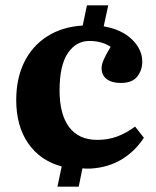

<svg xmlns="http://www.w3.org/2000/svg" viewBox="-20 -668 588 722"><path d="M196 34 212 -42Q131 -64 86 -129Q41 -194 41 -292Q41 -373 71 -434Q101 -495 157 -531Q213 -567 291 -572L307 -648H387L370 -569Q438 -557 476.5 -519.5Q515 -482 515 -436Q515 -404 496 -380Q477 -356 434 -356Q401 -356 381.5 -370.5Q362 -385 362 -412Q362 -425 369.5 -442.5Q377 -460 396 -492Q363 -514 316 -514Q266 -514 235 -468Q204 -422 204 -328Q204 -238 240 -190Q276 -142 346 -142Q386 -142 420 -154.5Q454 -167 488 -192L521 -150Q488 -99 437.5 -68.5Q387 -38 320 -34Q312 -34 304.5 -34Q297 -34 290 -35L276 34Z"/></svg>

Font: Literata 36pt
Style: Bold
Weight: 700
Designer: Latin by Veronika Burian and Jose Scaglione. Greek by Irene Vlachou. Cyrillic by Vera Evstafieva.
Foundry: TypeTogether
Version: Version 3.002